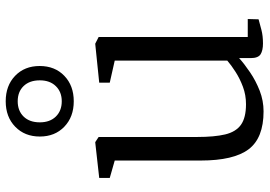

<svg xmlns="http://www.w3.org/2000/svg" viewBox="-152 -758 921 656"><g transform="rotate(-90 308.0 -429.5)"><path d="M488 9Q464 9 451 0.8Q438 -7.5 438 -33V-72.5Q418 -54.5 389.2 -35Q360.5 -15.5 326.5 -2.2Q292.5 11 256 11Q165 11 126.5 -40Q88 -91 88 -204V-497.5L28.5 -514.5V-550.5L149 -564H151L168.5 -552.5V-215.5Q168.5 -157 177.2 -120.2Q186 -83.5 210.2 -66.2Q234.5 -49 280.5 -49Q312 -49 340 -59.5Q368 -70 391 -84.8Q414 -99.5 429.5 -113V-497.5L354 -514.5V-550.5L485.5 -564H487.5L510 -552.5V-43H571.5L570.5 -6Q554 -1.5 534 3.8Q514 9 488 9ZM290.5 -637.5Q237 -637.5 203.5 -669.8Q170 -702 170 -753.5Q170 -805 203.5 -837.5Q237 -870 290.5 -870Q344 -870 377.5 -837.8Q411 -805.5 411 -754Q411 -702 377.5 -669.8Q344 -637.5 290.5 -637.5ZM290.5 -678.5Q322.5 -678.5 342.2 -698.8Q362 -719 362 -753.5Q362 -788.5 342.5 -808.8Q323 -829 290.5 -829Q258 -829 238.2 -808.8Q218.5 -788.5 218.5 -753.5Q218.5 -719 238.2 -698.8Q258 -678.5 290.5 -678.5Z"/></g></svg>

Font: Merriweather 24pt Light
Style: Regular
Weight: 300
Designer: Eben Sorkin
Foundry: Eben Sorkin
Version: Version 2.100